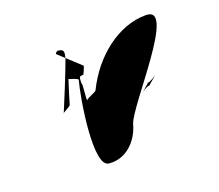

<svg xmlns="http://www.w3.org/2000/svg" viewBox="-86 -586 795 698"><g transform="rotate(-20 311.5 -237.0)"><path d="M181 -447C183 -452 186 -453 190 -456C214 -454 216 -447 207 -416C184 -354 158 -292 134 -234C128 -234 167 -252 165 -256C174 -286 183 -316 193 -346C195 -344 229 -336 227 -330C209 -265 166 -7 228 -7C288 -1 340 -46 358 -112C379 -178 656 -468 536 -468C429 -468 326 -386 271 -273C269 -268 232 -256 231 -250C227 -253 237 -314 232 -314C233 -338 231 -342 249 -342C253 -348 260 -366 262 -372ZM430 -204C434 -216 464 -234 458 -234C468 -234 492 -248 494 -254C490 -244 458 -224 464 -224C454 -224 431 -212 430 -204Z"/></g></svg>

Font: Zinc
Style: Obl
Weight: 400
Version: Version 1